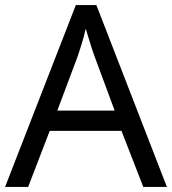

<svg xmlns="http://www.w3.org/2000/svg" viewBox="-20 -737 679 757"><path d="M545 0 459 -221H176L91 0H0L279 -717H360L638 0ZM432 -301 352 -517Q349 -525 342 -546Q335 -567 328.5 -589.5Q322 -612 318 -624Q311 -593 302 -563.5Q293 -534 287 -517L206 -301Z"/></svg>

Font: Noto Sans IKEA
Style: Regular
Weight: 400
Designer: Monotype Design Team
Foundry: Monotype Imaging Inc.
Version: Version 2.001